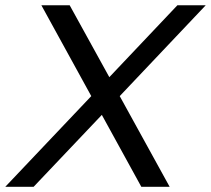

<svg xmlns="http://www.w3.org/2000/svg" viewBox="-32 -718 811 738"><path d="M758.8 -697.8 428.2 -348.6 620.1 0H511.2L359.4 -276.4L97.2 0H-11.7L318.8 -348.6L127 -697.8H235.8L388.2 -421.4L649.9 -697.8Z"/></svg>

Font: Qaz
Style: Italic
Weight: 400
Italic angle: -11.25°
Designer: GGBotNet
Foundry: f0n7
Version: 0.70